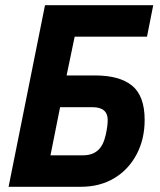

<svg xmlns="http://www.w3.org/2000/svg" viewBox="-20 -718 615 738"><path d="M13 0 153 -698H569L545 -577H267L236 -428H345Q440 -428 488 -388.5Q536 -349 536 -257Q536 -183 505 -124.5Q474 -66 419 -33Q364 0 290 0ZM174 -121H299Q334 -121 355.5 -139.5Q377 -158 386 -198Q391 -220 392.5 -234Q394 -248 394 -257Q394 -281 379.5 -293.5Q365 -306 335 -306H211Z"/></svg>

Font: IBM Plex Sans Condensed
Style: Bold Italic
Weight: 700
Width: 3
Italic angle: -11.31°
Designer: Mike Abbink, Paul van der Laan, Pieter van Rosmalen
Foundry: Bold Monday
Version: Version 3.201